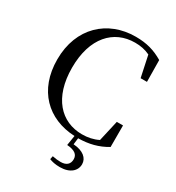

<svg xmlns="http://www.w3.org/2000/svg" viewBox="-228 -884 1151 1259"><g transform="rotate(30 347.0 -254.0)"><path d="M391 91C450 95 475 116 475 151C475 187 453 209 409 209C390 209 369 207 346 202L341 227C361 235 386 241 421 241C498 241 539 201 539 152C539 106 500 71 425 66L431 17C512 16 579 -1 644 -40V-203H597L561 -45C523 -26 483 -18 439 -18C281 -18 165 -138 165 -365C165 -591 281 -713 442 -713C484 -713 519 -706 555 -689L589 -529H637L635 -693C571 -731 510 -749 426 -749C215 -749 54 -604 54 -363C54 -131 198 7 403 16Z"/></g></svg>

Font: Noto Serif CJK SC Medium
Style: Regular
Weight: 500
Designer: Ryoko NISHIZUKA 西塚涼子 (kana & ideographs); Frank Grießhammer (Latin, Greek & Cyrillic); Wenlong ZHANG 张文龙 (bopomofo); San
Foundry: Adobe
Version: Version 2.001;hotconv 1.1.0;makeotfexe 2.6.0